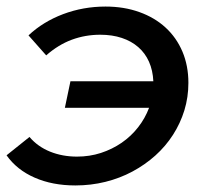

<svg xmlns="http://www.w3.org/2000/svg" viewBox="-33 -558 630 586"><path d="M289 -538Q345.5 -538 392.2 -521.2Q439 -504.5 472.2 -474Q505.5 -443.5 523.8 -400.5Q542 -357.5 542 -305Q542 -261.5 529.8 -221.5Q517.5 -181.5 495 -146.5Q472.5 -111.5 441 -83.2Q409.5 -55 371.2 -34.5Q333 -14 288.8 -3Q244.5 8 197 8Q127 8 72.8 -15.8Q18.5 -39.5 -13 -84L57 -140Q82 -110.5 119.8 -95.2Q157.5 -80 202 -80Q240.5 -80 275 -91.2Q309.5 -102.5 338.2 -122.2Q367 -142 388.5 -169.5Q410 -197 422 -229H165L182 -310H435Q433.5 -343 421.8 -369.5Q410 -396 389 -414.2Q368 -432.5 338.8 -442.2Q309.5 -452 273 -452Q227.5 -452 186.2 -436.8Q145 -421.5 108 -389L54 -450Q98 -491.5 159.5 -514.8Q221 -538 289 -538Z"/></svg>

Font: Argentum Sans
Style: Italic
Weight: 400
Italic angle: -11.3099°
Designer: Julieta Ulanovsky, Owen Earl, Rasmus Andersson, Cristiano Sobral
Foundry: The Argentum Sans Project Authors
Version: Version 3.131; ttfautohint (v1.8.4.7-5d5b-dirty)